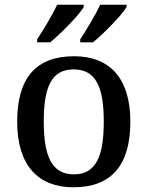

<svg xmlns="http://www.w3.org/2000/svg" viewBox="-20 -786 627 816"><path d="M321 -619V-606H375C420 -642 497 -721 518 -756V-766H406C385 -721 349 -662 321 -619ZM138 -619V-606H193C238 -642 315 -721 336 -756V-766H223C202 -721 166 -662 138 -619ZM292 10C451 10 534 -81 534 -269C534 -457 443 -547 295 -547C135 -547 53 -457 53 -269C53 -81 144 10 292 10ZM294 -45C200 -45 166 -122 166 -269C166 -417 199 -491 293 -491C387 -491 421 -417 421 -269C421 -122 388 -45 294 -45Z"/></svg>

Font: Noto Serif Vithkuqi Medium
Style: Regular
Weight: 500
Version: Version 1.005